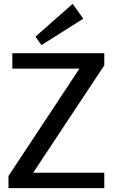

<svg xmlns="http://www.w3.org/2000/svg" viewBox="-20 -976 585 996"><path d="M24 -63 433 -682 480 -620H44V-700H521V-637L111 -18L61 -80H521V0H24ZM412 -879 195 -742 164 -786 357 -956Z"/></svg>

Font: Pathway Extreme Medium
Style: Regular
Weight: 500
Designer: Eduardo Rodriguez Tunni
Foundry: Eduardo Rodriguez Tunni
Version: Version 1.001;gftools[0.9.26]